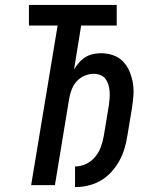

<svg xmlns="http://www.w3.org/2000/svg" viewBox="-20 -755 640 783"><path d="M286 8V-76Q308 -76 330 -86Q352 -96 367.5 -114.5Q383 -133 391 -155Q399 -177 403 -199L424 -326Q426 -340 427 -354.5Q428 -369 427 -383Q426 -397 422 -410Q418 -423 410 -433.5Q402 -444 389 -449Q376 -454 362 -454Q343 -454 324.5 -446Q306 -438 292.5 -423Q279 -408 272 -389Q265 -370 262 -352L204 0H107L215 -651H98V-735H456V-651H311L282 -472Q291 -487 302.5 -500Q314 -513 328.5 -522Q343 -531 359.5 -534.5Q376 -538 392 -538Q418 -538 442 -529.5Q466 -521 482.5 -503.5Q499 -486 508.5 -463Q518 -440 522 -415.5Q526 -391 524 -365Q522 -339 518 -313L499 -199Q495 -173 487 -147Q479 -121 465.5 -97Q452 -73 432.5 -52Q413 -31 389 -17.5Q365 -4 338.5 2Q312 8 286 8Z"/></svg>

Font: Iosevka Curly MdExObl
Style: Regular
Weight: 500
Width: 7
Italic angle: -9°
Monospace: yes
Designer: Belleve Invis
Foundry: Belleve Invis
Version: Version 11.1.0; ttfautohint (v1.8.3)